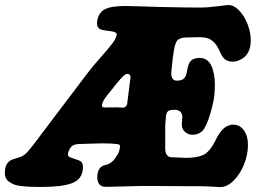

<svg xmlns="http://www.w3.org/2000/svg" viewBox="-33 -741 1034 776"><path d="M608.9 -712.9Q723.6 -710.4 771.5 -710.4Q807.1 -710.4 845.7 -715.6Q884.3 -720.7 891.1 -720.7Q912.6 -720.7 933.8 -698.5Q955.1 -676.3 967.8 -642.8Q980.5 -609.4 980.5 -577.1Q980.5 -553.2 972.7 -535.4Q964.8 -517.6 952.9 -508.8Q940.9 -500 929.7 -495.8Q918.5 -491.7 908.7 -491.7Q887.7 -491.7 876 -501.5Q864.3 -511.7 855.5 -532.7Q834 -584 794.9 -588.9Q781.2 -590.8 769 -590.8Q756.8 -590.8 741.5 -590.1Q726.1 -589.4 715.8 -589.4Q705.1 -589.4 697 -585.9Q689 -582.5 685.1 -579.3Q681.2 -576.2 677.5 -566.9Q673.8 -557.6 673.1 -554Q672.4 -550.3 669.9 -537.1Q665 -510.7 659.7 -453.1Q657.7 -433.6 664.1 -423.8Q669.9 -415 682.1 -415Q689.5 -415 694.3 -416Q699.2 -417 705.6 -420.2Q711.9 -423.3 716.3 -431.6Q720.7 -439.9 722.7 -452.6Q727.5 -481.9 735.4 -491.7Q747.1 -506.8 773.4 -506.8Q806.2 -506.8 820.8 -476.1Q835.4 -445.3 835.4 -398.4Q835.4 -354 826.7 -317.9Q810.1 -250.5 793.7 -223.4Q777.3 -196.3 744.1 -196.3Q728.5 -196.3 716.1 -206.8Q703.6 -217.3 702.1 -231.9Q701.2 -238.8 702.6 -251.5Q704.1 -264.2 704.1 -269Q702.1 -297.4 671.4 -297.4Q653.8 -297.4 646.7 -292Q639.6 -286.6 637.7 -270.5Q636.2 -256.3 634.8 -234.4Q634.8 -225.6 634.8 -208.3Q634.8 -190.9 634.8 -168.7Q634.8 -146.5 634.8 -139.2Q634.8 -124 641.6 -115Q648.4 -106 658.2 -105.5Q714.4 -103 718.3 -103Q761.7 -103 786.1 -113.8Q814.5 -125 840.3 -178.2Q869.1 -237.3 909.2 -237.3Q936 -237.3 952.6 -214.6Q969.2 -191.9 969.2 -155.3Q969.2 -115.2 952.9 -75.4Q936.5 -35.6 910.4 -10.3Q884.3 15.1 857.4 15.1Q849.6 15.1 822.8 13.4Q795.9 11.7 780.3 11.7Q749 11.7 713.6 11.5Q678.2 11.2 659.2 11.2Q644.5 11.2 603.8 10.7Q563 10.3 535.6 10.7Q512.7 10.7 465.1 12.5Q417.5 14.2 395 14.2Q374 14.2 366.2 0.5Q358.4 -13.2 360.4 -32.2Q362.8 -51.3 370.6 -61.3Q378.4 -71.3 395 -74.7Q416 -79.1 431.6 -100.1Q446.8 -122.1 449.2 -132.3Q449.7 -134.3 450.7 -139.6Q451.7 -145 452.1 -147.9Q453.1 -156.7 442.9 -158.2Q441.4 -158.7 440.4 -158.7Q418.9 -161.6 379.4 -161.6Q360.8 -161.6 334.7 -160.4Q308.6 -159.2 296.9 -159.2Q273.4 -159.2 263.4 -154.1Q253.4 -148.9 247.6 -136.7L245.6 -132.3Q242.7 -126.5 241.7 -120.1Q240.2 -109.9 249.5 -105.5Q253.9 -103.5 270.8 -98.1Q287.6 -92.8 292.5 -89.4Q304.7 -81.1 301.8 -55.7Q296.9 -14.6 256.3 0Q215.8 14.6 135.7 14.6Q108.4 14.6 90.6 13.9Q72.8 13.2 53.2 11Q33.7 8.8 22.2 3.9Q10.7 -1 1.2 -8.3Q-8.3 -15.6 -11.5 -27.3Q-14.6 -39.1 -12.7 -54.7Q-9.8 -82 12.2 -94.2Q16.1 -96.7 37.8 -102.8Q59.6 -108.9 70.8 -119.6Q78.1 -126.5 88.4 -139.2Q98.6 -151.9 107.2 -162.8Q115.7 -173.8 133.3 -197.5Q150.9 -221.2 162.1 -235.8L318.8 -442.9Q340.8 -472.2 373.3 -508.5Q405.8 -544.9 421.1 -565.4Q436.5 -585.9 438.5 -600.1Q439.5 -605.5 434.8 -608.9Q430.2 -612.3 418.5 -614.3Q413.6 -615.2 402.1 -616.5Q390.6 -617.7 383.3 -619.4Q376 -621.1 371.1 -623.5Q356.9 -631.3 359.4 -653.3Q363.8 -688.5 389.2 -702.6Q414.6 -716.8 473.6 -716.8Q493.2 -716.8 542.2 -715.1Q591.3 -713.4 608.9 -712.9ZM481 -320.8Q483.4 -340.3 485.4 -356.9Q486.3 -364.3 489.7 -391.1Q493.2 -418 494.1 -424.8Q496.6 -442.4 480.5 -442.4Q469.7 -442.4 439.5 -404.8L395 -349.1Q380.9 -330.1 378.9 -315.4Q378.4 -310.5 381.3 -308.6Q384.3 -306.6 389.6 -306.6Q391.1 -306.6 396.5 -306.6Q401.9 -306.6 412.6 -306.9Q423.3 -307.1 438 -307.1Q448.2 -307.1 455.8 -306.4Q463.4 -305.7 464.8 -305.7Q470.2 -305.7 475.3 -310.8Q480.5 -315.9 481 -320.8Z"/></svg>

Font: Cooper* Black
Style: Italic
Weight: 900
Italic angle: -7°
Designer: Owen Earl
Foundry: indestructible type*
Version: Version 0.001